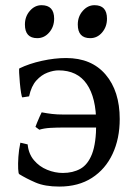

<svg xmlns="http://www.w3.org/2000/svg" viewBox="-20 -687 509 722"><path d="M430.2 -239.3Q430.2 -165.5 403.3 -108.2Q376.5 -50.8 325.7 -18.1Q274.9 14.6 203.1 14.6Q148.9 14.6 113.5 -0.7Q78.1 -16.1 52.2 -32.2Q49.3 -33.7 48.3 -52Q47.4 -70.3 49.1 -96.9Q50.8 -123.5 56.6 -150.4L84 -144Q87.4 -108.4 107.7 -84.5Q127.9 -60.5 157.2 -48.6Q186.5 -36.6 216.3 -36.6Q253.9 -36.6 282.2 -52.2Q310.5 -67.9 326.2 -108.4Q341.8 -148.9 341.8 -223.1Q341.8 -319.3 306.4 -370.8Q271 -422.4 200.2 -422.4Q181.2 -422.4 158.4 -413.8Q135.7 -405.3 116.7 -384.3Q97.7 -363.3 89.4 -324.7L64 -320.8Q62 -321.3 59.3 -337.6Q56.6 -354 54.7 -375.2Q52.7 -396.5 52 -412.6Q51.3 -428.7 52.7 -429.7Q89.8 -447.8 137.7 -458.3Q185.5 -468.8 228.5 -468.8Q324.2 -468.8 377.2 -406.5Q430.2 -344.2 430.2 -239.3ZM361.3 -207.5H225.6Q192.9 -207.5 168.9 -206.1Q145 -204.6 127.9 -199.2L113.3 -210Q114.3 -213.4 119.1 -225.1Q124 -236.8 129.2 -248.8Q134.3 -260.7 136.7 -264.6Q157.2 -260.7 175.8 -258.5Q194.3 -256.3 218.3 -256.3H361.8L371.6 -238.3ZM183.6 -616.7Q183.6 -586.4 165 -564.9Q146.5 -543.5 120.1 -543.5Q73.7 -543.5 73.7 -594.7Q73.7 -625 92.3 -646.2Q110.8 -667.5 136.2 -667.5Q183.6 -667.5 183.6 -616.7ZM382.3 -616.7Q382.3 -586.4 364 -564.9Q345.7 -543.5 319.3 -543.5Q272.5 -543.5 272.5 -594.7Q272.5 -625 291.3 -646.2Q310.1 -667.5 335.4 -667.5Q382.3 -667.5 382.3 -616.7Z"/></svg>

Font: Gentium Book Plus
Style: Regular
Weight: 400
Designer: Victor Gaultney, Annie Olsen, Iska Routamaa, Becca Hirsbrunner
Foundry: SIL International
Version: Version 6.101